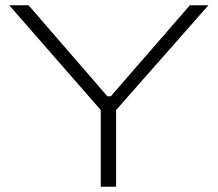

<svg xmlns="http://www.w3.org/2000/svg" viewBox="-20 -706 823 726"><path d="M361 0V-290L15 -686H88L386 -342H399L698 -686H768L419 -290V0Z"/></svg>

Font: Archivo Expanded Thin
Style: Regular
Weight: 250
Width: 7
Designer: Hector Gatti
Foundry: Omnibus-Type
Version: Version 2.001